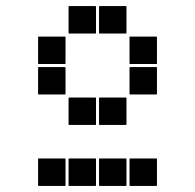

<svg xmlns="http://www.w3.org/2000/svg" viewBox="-20 -715 640 630"><path d="M307 -695H393Q395 -695 395 -693V-607Q395 -605 393 -605H307Q305 -605 305 -607V-693Q305 -695 307 -695ZM207 -695H293Q295 -695 295 -693V-607Q295 -605 293 -605H207Q205 -605 205 -607V-693Q205 -695 207 -695ZM407 -595H493Q495 -595 495 -593V-507Q495 -505 493 -505H407Q405 -505 405 -507V-593Q405 -595 407 -595ZM107 -595H193Q195 -595 195 -593V-507Q195 -505 193 -505H107Q105 -505 105 -507V-593Q105 -595 107 -595ZM407 -495H493Q495 -495 495 -493V-407Q495 -405 493 -405H407Q405 -405 405 -407V-493Q405 -495 407 -495ZM107 -495H193Q195 -495 195 -493V-407Q195 -405 193 -405H107Q105 -405 105 -407V-493Q105 -495 107 -495ZM307 -395H393Q395 -395 395 -393V-307Q395 -305 393 -305H307Q305 -305 305 -307V-393Q305 -395 307 -395ZM207 -395H293Q295 -395 295 -393V-307Q295 -305 293 -305H207Q205 -305 205 -307V-393Q205 -395 207 -395ZM407 -195H493Q495 -195 495 -193V-107Q495 -105 493 -105H407Q405 -105 405 -107V-193Q405 -195 407 -195ZM307 -195H393Q395 -195 395 -193V-107Q395 -105 393 -105H307Q305 -105 305 -107V-193Q305 -195 307 -195ZM207 -195H293Q295 -195 295 -193V-107Q295 -105 293 -105H207Q205 -105 205 -107V-193Q205 -195 207 -195ZM107 -195H193Q195 -195 195 -193V-107Q195 -105 193 -105H107Q105 -105 105 -107V-193Q105 -195 107 -195Z"/></svg>

Font: Pixel Panel Black
Style: Regular
Weight: 900
Monospace: yes
Designer: Óliver Lalan
Foundry: Óliver Lalan
Version: Version 1.000; ttfautohint (v1.8.4.7-5d5b-dirty);gftools[0.9